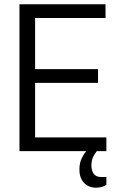

<svg xmlns="http://www.w3.org/2000/svg" viewBox="-20 -706 553 897"><path d="M71 0V-686H473V-622H144V-383H438V-319H144V-64H477V0ZM429 171Q409 171 391.5 162.5Q374 154 362.5 135Q351 116 351 85Q351 54 363.5 30Q376 6 393 -12H438V-7Q429 3 418 21.5Q407 40 407 67Q407 90 417.5 105.5Q428 121 453 121H477V157Q466 165 452.5 168Q439 171 429 171Z"/></svg>

Font: Archivo Condensed Light
Style: Regular
Weight: 300
Width: 3
Designer: Hector Gatti
Foundry: Omnibus-Type
Version: Version 2.001